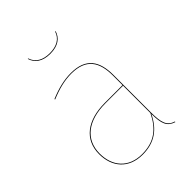

<svg xmlns="http://www.w3.org/2000/svg" viewBox="-212 -833 948 948"><g transform="rotate(-45 262.0 -359.0)"><path d="M250.4 -665.6C305.8 -665.6 336.8 -690 347.6 -726.6L344.2 -726.9C332.2 -688.4 298.4 -669.6 250.4 -669.6C202.5 -669.6 168.6 -688.4 156.6 -726.9L153.2 -726.6C164.1 -690 195.1 -665.6 250.4 -665.6ZM396.5 -110V-372C396.5 -468.6 358.7 -527.2 254.1 -527.2C207.7 -527.2 160.7 -516.1 105.9 -493.2L107.5 -489.5C162.1 -512.3 208.1 -523.4 254.1 -523.4C356.8 -523.4 392.5 -465.4 392.5 -371.8V-304.4H269.1C146.1 -304.4 69.6 -246.4 69.6 -144.9C69.6 -55.6 123.1 9.1 220.2 9.1C304.6 9.1 357.6 -30.6 392.8 -103.4C392.9 -33.2 404.8 -4.7 447.4 9.1L448.9 5.7C406.8 -7.2 396.5 -37.4 396.5 -110ZM220.2 5.2C125.6 5.2 73.8 -57.5 73.8 -144.9C73.8 -243.5 148.3 -300.6 269.5 -300.6H392.5V-109.8C356.7 -35.9 306.7 5.2 220.2 5.2Z"/></g></svg>

Font: Fira Sans Four
Style: Regular
Weight: 100
Designer: Carrois Corporate & Edenspiekermann AG
Foundry: Carrois Corporate GbR & Edenspiekermann AG
Version: Version 4.203;PS 004.203;hotconv 1.0.88;makeotf.lib2.5.64775